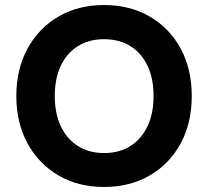

<svg xmlns="http://www.w3.org/2000/svg" viewBox="-20 -732 828 764"><path d="M394 12Q291 12 212.5 -34Q134 -80 89.5 -161.5Q45 -243 45 -350Q45 -457 89.5 -538.5Q134 -620 212.5 -666Q291 -712 394 -712Q497 -712 576 -666Q655 -620 699 -538.5Q743 -457 743 -350Q743 -243 699 -161.5Q655 -80 576 -34Q497 12 394 12ZM394 -123Q455 -123 499 -151Q543 -179 567 -229.5Q591 -280 591 -350Q591 -420 567 -470.5Q543 -521 499 -548.5Q455 -576 394 -576Q334 -576 290 -548.5Q246 -521 222 -470.5Q198 -420 198 -350Q198 -280 222 -229.5Q246 -179 290 -151Q334 -123 394 -123Z"/></svg>

Font: DM Sans 16pt Black
Style: Regular
Weight: 900
Version: Version 4.004;gftools[0.9.30]